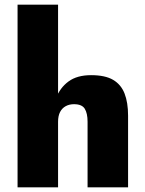

<svg xmlns="http://www.w3.org/2000/svg" viewBox="-20 -800 621 820"><path d="M228 -780H55V0H228ZM354 -280V0H527V-306Q527 -362 512 -400.5Q497 -439 463 -459Q429 -479 369 -479Q309 -479 272.5 -452Q236 -425 219 -380Q202 -335 202 -280H228Q228 -305 236.5 -321.5Q245 -338 260.5 -346.5Q276 -355 296 -355Q330 -355 342 -335.5Q354 -316 354 -280Z"/></svg>

Font: Jost ExtraBold
Style: Regular
Weight: 800
Version: Version 3.710